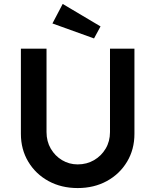

<svg xmlns="http://www.w3.org/2000/svg" viewBox="-20 -948 788 974"><path d="M374 6Q291 6 226 -29.5Q161 -65 123.5 -127.5Q86 -190 86 -269V-701H216V-278Q216 -231 237.5 -194Q259 -157 295 -135.5Q331 -114 374 -114Q420 -114 457 -135.5Q494 -157 516 -194Q538 -231 538 -278V-701H662V-269Q662 -190 624.5 -127.5Q587 -65 522 -29.5Q457 6 374 6ZM457 -753 246 -829 298 -928 490 -814Z"/></svg>

Font: Readex Pro Medium
Style: Regular
Weight: 500
Designer: Bonnie Shaver-Troup, Thomas Jockin
Foundry: Lexend
Version: Version 1.204